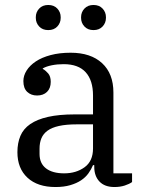

<svg xmlns="http://www.w3.org/2000/svg" viewBox="-20 -740 586 772"><path d="M203 12Q131 12 90.5 -25.5Q50 -63 50 -128Q50 -165 62 -193.5Q74 -222 101.5 -241Q129 -260 173 -270Q217 -280 280 -280H354V-356Q354 -417 324.5 -449.5Q295 -482 236 -482Q210 -482 188 -477.5Q166 -473 152 -465V-463Q163 -457 173.5 -445Q184 -433 184 -411Q184 -385 169 -370.5Q154 -356 129 -356Q105 -356 89.5 -370.5Q74 -385 74 -414Q74 -436 87 -456.5Q100 -477 124 -493Q148 -509 183.5 -518.5Q219 -528 264 -528Q345 -528 390.5 -486Q436 -444 436 -368V-43H511V-8Q500 0 481.5 6Q463 12 440 12Q401 12 380 -10Q359 -32 359 -69V-76H354Q347 -59 335.5 -43Q324 -27 306 -15Q288 -3 262.5 4.5Q237 12 203 12ZM238 -43Q286 -43 320 -67.5Q354 -92 354 -143V-240H289Q246 -240 217 -233.5Q188 -227 171 -214.5Q154 -202 146.5 -184Q139 -166 139 -142V-121Q139 -83 165 -63Q191 -43 238 -43ZM174 -619Q151 -619 137.5 -633.5Q124 -648 124 -668V-671Q124 -691 137.5 -705.5Q151 -720 174 -720Q197 -720 210.5 -705.5Q224 -691 224 -671V-668Q224 -648 210.5 -633.5Q197 -619 174 -619ZM356 -619Q333 -619 319.5 -633.5Q306 -648 306 -668V-671Q306 -691 319.5 -705.5Q333 -720 356 -720Q379 -720 392.5 -705.5Q406 -691 406 -671V-668Q406 -648 392.5 -633.5Q379 -619 356 -619Z"/></svg>

Font: IBM Plex Serif
Style: Regular
Weight: 400
Designer: Mike Abbink, Paul van der Laan, Pieter van Rosmalen
Foundry: Bold Monday
Version: Version 3.001